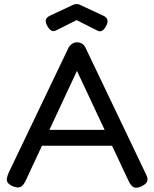

<svg xmlns="http://www.w3.org/2000/svg" viewBox="-20 -892 744 926"><path d="M683.2 -53.5Q690.8 -39.2 691.4 -28.4Q692 -17.5 685.1 -9.4Q678.2 -1.2 663 6.5Q639 17.5 625.4 11.2Q611.8 5 600.8 -17.8L351.2 -550.2L103 -19Q91.8 4 78.1 9.9Q64.5 15.8 40 5.5Q24.8 -1.2 18.1 -10.1Q11.5 -19 13.2 -31.8Q15 -44.5 23.2 -61.8L310.2 -661.2Q316.2 -673.2 327.8 -680.6Q339.2 -688 352.2 -688Q361.2 -688 368.9 -684.9Q376.5 -681.8 382.8 -675.8Q389 -669.8 393.2 -660.2ZM163.2 -189.2 197.2 -265.8H507L540.2 -189.2ZM349.5 -872.5Q354.5 -872.5 358 -871.6Q361.5 -870.8 365.2 -869L471.8 -819.2Q492.5 -811.5 497.2 -798.6Q502 -785.8 492 -767.2Q482.8 -750 472.5 -743.9Q462.2 -737.8 450.5 -744L349.5 -795L248.8 -744.5Q237.2 -739 226.8 -745.2Q216.2 -751.5 206.8 -769Q197.2 -787.5 202.2 -799.4Q207.2 -811.2 226.8 -819.2L333.5 -869Q337 -870.8 340.8 -871.6Q344.5 -872.5 349.5 -872.5Z"/></svg>

Font: Fredoka Light
Style: Regular
Weight: 300
Designer: Ben Nathan
Foundry: Milena B. Brandão, Ben Nathan
Version: Version 2.001